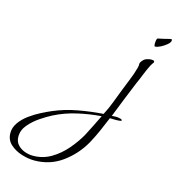

<svg xmlns="http://www.w3.org/2000/svg" viewBox="-495 -482 840 909"><g transform="rotate(15 -75.5 -27.5)"><path d="M168 -335Q164 -335 163.5 -342Q163 -349 163 -351Q163 -355 164.5 -364.5Q166 -374 170 -375Q184 -378 198 -381Q212 -384 226 -388Q228 -388 229.5 -388.5Q231 -389 232 -389Q237 -389 237 -384Q237 -374 223.5 -362.5Q210 -351 194 -343Q178 -335 168 -335ZM-246 334Q-274 334 -307 324Q-340 314 -364 292.5Q-388 271 -388 237Q-388 210 -371 186Q-354 162 -328 143Q-302 124 -274.5 110Q-247 96 -226 87Q-170 63 -107.5 51.5Q-45 40 15 36Q32 4 44.5 -29.5Q57 -63 70 -96Q81 -125 93.5 -155Q106 -185 114 -215Q118 -229 117 -236Q116 -243 128 -256Q135 -264 146.5 -267.5Q158 -271 168 -271Q171 -271 176.5 -270Q182 -269 182 -264V-261Q174 -250 169 -241Q157 -217 147 -191.5Q137 -166 126 -142Q108 -98 90 -53.5Q72 -9 55 35Q62 34 68.5 34Q75 34 82 34Q85 34 95.5 36.5Q106 39 106 44Q106 47 93 48Q80 49 67 48.5Q54 48 52 48H49Q35 82 20 116Q5 150 -13 183Q-50 248 -109.5 291Q-169 334 -246 334ZM-257 314Q-209 314 -168.5 290Q-128 266 -96 228.5Q-64 191 -43 153Q-29 127 -16.5 101Q-4 75 9 49Q-48 53 -107 66.5Q-166 80 -217 106Q-241 118 -271.5 138.5Q-302 159 -324.5 185.5Q-347 212 -347 244Q-347 268 -333 283.5Q-319 299 -298.5 306.5Q-278 314 -257 314Z"/></g></svg>

Font: Bonheur Royale
Style: Regular
Weight: 400
Designer: Robert E. Leuschke
Foundry: Robert E. Leuschke
Version: Version 1.010; ttfautohint (v1.8.3)